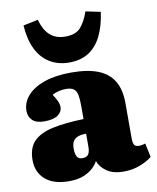

<svg xmlns="http://www.w3.org/2000/svg" viewBox="-91 -897 802 981"><g transform="rotate(-10 309.5 -406.0)"><path d="M188 14Q108 14 65 -23.5Q22 -61 22 -124Q22 -187 55 -221Q88 -255 153 -269Q218 -283 315 -286V-356Q315 -389 311 -410.5Q307 -432 293.5 -442.5Q280 -453 253 -453Q234 -453 215 -448.5Q196 -444 181 -435Q192 -419 198.5 -406.5Q205 -394 207.5 -384.5Q210 -375 210 -367Q210 -342 187 -325.5Q164 -309 116 -309Q75 -309 55 -328Q35 -347 35 -378Q35 -421 66 -456Q97 -491 154.5 -511Q212 -531 294 -531Q379 -531 433 -509.5Q487 -488 513.5 -443.5Q540 -399 540 -329V-147Q540 -124 546 -113Q552 -102 571 -102Q580 -102 588.5 -104Q597 -106 604 -108L619 -36Q597 -17 557.5 -1.5Q518 14 471 14Q416 14 383 -9.5Q350 -33 340 -64Q332 -47 313 -29Q294 -11 263.5 1.5Q233 14 188 14ZM275 -90Q289 -90 297.5 -95Q306 -100 310.5 -111.5Q315 -123 315 -139V-210Q289 -210 272 -203.5Q255 -197 247 -183Q239 -169 239 -145Q239 -121 246.5 -105.5Q254 -90 275 -90ZM295 -583Q237 -583 193.5 -609.5Q150 -636 125.5 -686.5Q101 -737 96 -810L173 -826Q188 -771 218.5 -744Q249 -717 298 -717Q352 -717 377.5 -746.5Q403 -776 420 -826L497 -810Q487 -737 461.5 -686Q436 -635 394.5 -609Q353 -583 295 -583Z"/></g></svg>

Font: Literata 18pt Black
Style: Regular
Weight: 900
Designer: Latin by Veronika Burian and Jose Scaglione. Greek by Irene Vlachou. Cyrillic by Vera Evstafieva.
Foundry: TypeTogether
Version: Version 3.103;gftools[0.9.29]